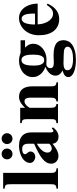

<svg xmlns="http://www.w3.org/2000/svg" viewBox="698 -1446 972 2409"><g transform="rotate(-90 1184.5 -241.0)"><path d="M22 0V-19Q41.5 -19.5 52.7 -24.2Q64 -28.8 69.6 -37.6Q75.2 -46.4 76.7 -60.1Q78.1 -73.7 78.1 -92.8V-590.8Q78.1 -614.7 76.4 -629.4Q74.7 -644 68.8 -652.3Q63 -660.6 51.8 -664.1Q40.5 -667.5 22 -669.9V-688H220.2V-92.8Q220.2 -73.7 221.9 -60.1Q223.6 -46.4 229.5 -37.6Q235.4 -28.8 246.8 -24.2Q258.3 -19.5 277.8 -19V0Z M718.3 -639.2Q718.3 -625 712.9 -612.5Q707.5 -600.1 698.2 -590.8Q689 -581.5 676.5 -576.2Q664.1 -570.8 649.9 -570.8Q635.7 -570.8 623.3 -576.2Q610.8 -581.5 601.8 -590.8Q592.8 -600.1 587.4 -612.5Q582 -625 582 -639.2Q582 -653.3 587.4 -665.8Q592.8 -678.2 601.8 -687.3Q610.8 -696.3 623.3 -701.7Q635.7 -707 649.9 -707Q664.1 -707 676.5 -701.7Q689 -696.3 698.2 -687.3Q707.5 -678.2 712.9 -665.8Q718.3 -653.3 718.3 -639.2ZM525.9 -639.2Q525.9 -625 520.5 -612.5Q515.1 -600.1 506.1 -590.8Q497.1 -581.5 484.6 -576.2Q472.2 -570.8 458 -570.8Q443.8 -570.8 431.4 -576.2Q418.9 -581.5 409.7 -590.8Q400.4 -600.1 395.3 -612.5Q390.1 -625 390.1 -639.2Q390.1 -653.3 395.3 -665.8Q400.4 -678.2 409.7 -687.3Q418.9 -696.3 431.4 -701.7Q443.8 -707 458 -707Q472.2 -707 484.6 -701.7Q497.1 -696.3 506.1 -687.3Q515.1 -678.2 520.5 -665.8Q525.9 -653.3 525.9 -639.2ZM792 -64Q785.6 -54.7 775.1 -42.5Q764.6 -30.3 750 -19.3Q735.4 -8.3 717 -0.7Q698.7 6.8 676.3 6.8Q652.8 6.8 636.5 0.2Q620.1 -6.3 609.4 -17.1Q598.6 -27.8 593 -41.5Q587.4 -55.2 585.9 -68.8Q571.8 -57.1 554.4 -44.2Q537.1 -31.2 517.3 -20Q497.6 -8.8 476.6 -1.5Q455.6 5.9 435.1 5.9Q413.1 5.9 395 -0.7Q377 -7.3 363.8 -19.3Q350.6 -31.2 343.3 -47.9Q335.9 -64.5 335.9 -85Q335.9 -115.7 350.6 -142.3Q365.2 -168.9 395.8 -194.1Q426.3 -219.2 473.4 -244.9Q520.5 -270.5 585.9 -299.8V-377.9Q585.9 -411.1 570.3 -430.2Q554.7 -449.2 520 -449.2Q509.8 -449.2 498.3 -447.8Q486.8 -446.3 477.3 -442.1Q467.8 -438 461.4 -431.2Q455.1 -424.3 455.1 -414.1Q455.1 -403.8 460.2 -396.7Q465.3 -389.6 471.7 -382.6Q478 -375.5 483.2 -366.9Q488.3 -358.4 488.3 -345.2Q488.3 -331.1 482.7 -320.1Q477.1 -309.1 467.8 -301.3Q458.5 -293.5 446.3 -289.3Q434.1 -285.2 420.9 -285.2Q409.2 -285.2 395.8 -289.6Q382.3 -293.9 371.1 -302.5Q359.9 -311 352.5 -322.8Q345.2 -334.5 345.2 -349.1Q345.2 -371.6 354.2 -390.6Q363.3 -409.7 378.7 -425.3Q394 -440.9 415 -452.6Q436 -464.4 460 -472.4Q483.9 -480.5 509.5 -484.6Q535.2 -488.8 560.1 -488.8Q606.9 -488.8 638.9 -476.8Q670.9 -464.8 690.7 -444.3Q710.4 -423.8 719.2 -396.7Q728 -369.6 728 -339.8V-90.8Q728 -76.7 733.2 -67.1Q738.3 -57.6 747.6 -57.6Q760.7 -57.6 777.8 -78.1ZM585.9 -265.1Q579.6 -261.7 569.1 -255.1Q558.6 -248.5 546.1 -239.5Q533.7 -230.5 521 -219.2Q508.3 -208 498.3 -194.6Q488.3 -181.2 481.7 -165.8Q475.1 -150.4 475.1 -133.8Q475.1 -108.4 490.2 -93.3Q505.4 -78.1 527.8 -78.1Q537.1 -78.1 546.4 -81.5Q555.7 -85 563.5 -89.6Q571.3 -94.2 577.1 -99.4Q583 -104.5 585.9 -107.9Z M1117.2 0V-19Q1131.3 -21 1140.6 -25.9Q1149.9 -30.8 1155 -39.1Q1160.2 -47.4 1162.1 -60.5Q1164.1 -73.7 1164.1 -92.8V-354Q1164.1 -383.3 1153.6 -401.6Q1143.1 -419.9 1118.2 -419.9Q1104 -419.9 1092.3 -414.1Q1080.6 -408.2 1070.6 -399.2Q1060.5 -390.1 1052.2 -378.7Q1043.9 -367.2 1037.1 -356V-92.8Q1037.1 -73.7 1039.1 -60.5Q1041 -47.4 1046.4 -39.1Q1051.8 -30.8 1061 -25.9Q1070.3 -21 1085 -19V0H844.2V-19Q860.8 -21 871.1 -24.7Q881.3 -28.3 886.5 -36.1Q891.6 -43.9 893.3 -57.6Q895 -71.3 895 -92.8V-377Q895 -400.9 893.1 -415.5Q891.1 -430.2 885.7 -438.5Q880.4 -446.8 870.4 -450.2Q860.4 -453.6 844.2 -456.1V-474.1H1037.1V-413.1Q1048.3 -424.8 1062.5 -438.2Q1076.7 -451.7 1094 -462.9Q1111.3 -474.1 1131.3 -481.4Q1151.4 -488.8 1174.3 -488.8Q1208 -488.8 1232.9 -477.3Q1257.8 -465.8 1273.9 -444.3Q1290 -422.9 1298.1 -392.3Q1306.2 -361.8 1306.2 -324.2V-92.8Q1306.2 -73.7 1307.6 -60.5Q1309.1 -47.4 1314.2 -38.8Q1319.3 -30.3 1329.6 -25.6Q1339.8 -21 1356.9 -19V0Z M1884.3 -413.1H1792Q1812 -395 1826.2 -369.6Q1840.3 -344.2 1840.3 -311Q1840.3 -273.4 1823.2 -242.7Q1806.2 -211.9 1778.6 -189.9Q1751 -168 1716.1 -156Q1681.2 -144 1646 -144Q1632.8 -144 1616.5 -145Q1600.1 -146 1585.4 -146Q1574.7 -146 1565.4 -142.1Q1556.2 -138.2 1549.1 -131.1Q1542 -124 1538.1 -114.7Q1534.2 -105.5 1534.2 -95.2Q1534.2 -73.2 1550.5 -62.7Q1566.9 -52.2 1605 -52.2Q1610.8 -52.2 1622.1 -52.7Q1633.3 -53.2 1646.5 -53.7Q1659.7 -54.2 1672.6 -54.7Q1685.5 -55.2 1695.3 -55.2Q1753.9 -55.2 1790.8 -45.4Q1827.6 -35.6 1848.6 -18.6Q1869.6 -1.5 1877.4 21.5Q1885.3 44.4 1885.3 70.8Q1885.3 101.1 1871.6 128.9Q1857.9 156.7 1828.4 178Q1798.8 199.2 1751.7 212.2Q1704.6 225.1 1637.2 225.1Q1588.4 225.1 1548.8 218Q1509.3 210.9 1481.2 198.5Q1453.1 186 1437.7 168.7Q1422.4 151.4 1422.4 130.9Q1422.4 114.7 1428.7 103Q1435.1 91.3 1446.3 82.8Q1457.5 74.2 1472.7 68.4Q1487.8 62.5 1505.4 58.1Q1492.2 51.3 1480.5 42.7Q1468.8 34.2 1459.7 23.2Q1450.7 12.2 1445.6 -1.2Q1440.4 -14.6 1440.4 -30.8Q1440.4 -55.7 1450.4 -75.9Q1460.4 -96.2 1476.6 -111.8Q1492.7 -127.4 1512.7 -139.2Q1532.7 -150.9 1552.2 -158.2Q1535.2 -163.1 1512.7 -175Q1490.2 -187 1470.2 -206.5Q1450.2 -226.1 1436.3 -253.9Q1422.4 -281.7 1422.4 -318.8Q1422.4 -357.9 1439.5 -389.4Q1456.5 -420.9 1484.9 -442.9Q1513.2 -464.8 1549.8 -476.8Q1586.4 -488.8 1626 -488.8Q1640.6 -488.8 1655 -487.1Q1669.4 -485.4 1682.1 -482.7Q1694.8 -480 1705.8 -476.3Q1716.8 -472.7 1724.1 -469.2H1884.3ZM1704.1 -310.1Q1704.1 -333.5 1702.1 -359.6Q1700.2 -385.7 1693.4 -407.7Q1686.5 -429.7 1672.6 -443.8Q1658.7 -458 1635.3 -458Q1614.3 -458 1600.8 -445.8Q1587.4 -433.6 1579.8 -412.6Q1572.3 -391.6 1569.3 -364.3Q1566.4 -336.9 1566.4 -307.1Q1566.4 -285.2 1568.6 -261.2Q1570.8 -237.3 1578.1 -217.8Q1585.4 -198.2 1599.1 -185.5Q1612.8 -172.9 1636.2 -172.9Q1655.8 -172.9 1668.7 -183.3Q1681.6 -193.8 1689.5 -212.4Q1697.3 -231 1700.7 -256.1Q1704.1 -281.2 1704.1 -310.1ZM1803.2 119.1Q1803.2 97.2 1780.3 84.5Q1757.3 71.8 1704.1 71.8Q1690.4 71.8 1678 71.3Q1665.5 70.8 1652.1 70.6Q1638.7 70.3 1623.5 69.8Q1608.4 69.3 1589.8 69.3Q1552.2 69.3 1530.3 81.8Q1508.3 94.2 1508.3 117.2Q1508.3 131.8 1514.9 144.8Q1521.5 157.7 1537.6 167.5Q1553.7 177.2 1580.8 183.1Q1607.9 189 1648.4 189Q1673.3 189 1700.4 186Q1727.5 183.1 1750.5 175.3Q1773.4 167.5 1788.3 154.1Q1803.2 140.6 1803.2 119.1Z M2344.2 -129.9Q2334 -108.9 2318.8 -83.7Q2303.7 -58.6 2280.8 -36.6Q2257.8 -14.6 2225.6 0.2Q2193.4 15.1 2148.4 15.1Q2101.1 15.1 2063.7 -2.7Q2026.4 -20.5 2000.5 -53.2Q1974.6 -85.9 1960.9 -132.6Q1947.3 -179.2 1947.3 -236.8Q1947.3 -299.8 1966.8 -346.9Q1986.3 -394 2017.3 -425.5Q2048.3 -457 2086.4 -472.9Q2124.5 -488.8 2161.1 -488.8Q2208.5 -488.8 2242.9 -468Q2277.3 -447.3 2299.8 -413.8Q2322.3 -380.4 2333.3 -338.6Q2344.2 -296.9 2344.2 -254.9H2084Q2084.5 -225.1 2092.8 -191.4Q2101.1 -157.7 2117.7 -128.9Q2134.3 -100.1 2159.4 -81.1Q2184.6 -62 2219.2 -62Q2238.8 -62 2254.9 -69.3Q2271 -76.7 2284.2 -88.1Q2297.4 -99.6 2307.9 -113.5Q2318.4 -127.4 2327.1 -141.1ZM2219.2 -288.1Q2219.2 -302.2 2219 -320.1Q2218.8 -337.9 2217 -356.7Q2215.3 -375.5 2211.4 -393.3Q2207.5 -411.1 2200.4 -425Q2193.4 -439 2182.4 -447.5Q2171.4 -456.1 2155.3 -456.1Q2138.7 -456.1 2126.7 -447.5Q2114.7 -439 2106.7 -424.8Q2098.6 -410.6 2093.8 -392.6Q2088.9 -374.5 2086.2 -356Q2083.5 -337.4 2082.8 -319.6Q2082 -301.8 2082 -288.1Z"/></g></svg>

Font: Tai Heritage Pro
Style: Bold
Weight: 700
Designer: Faah Baccam, Walt Agee, Victor Gaultney, Annie Olsen, Eric Hays
Foundry: SIL International
Version: Version 2.600